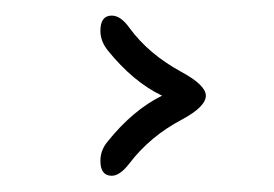

<svg xmlns="http://www.w3.org/2000/svg" viewBox="-20 -375 342 240"><path d="M114.3 -312.5Q105.5 -323.8 105.5 -336.5Q105.5 -355.5 119.7 -355.5Q130.9 -355.5 141.6 -340.4Q153.8 -323.8 169.9 -310.1Q186.1 -296.4 206.6 -285.2Q237.3 -268.6 237.3 -255.4Q237.3 -241.7 207.5 -225.6Q167.5 -204.6 141.6 -170.5Q129.9 -155.3 119.7 -155.3Q105.5 -155.3 105.5 -173.9Q105.5 -187.1 114.3 -197.8Q146 -237.4 182.6 -255.4Q146.5 -272.5 114.3 -312.5Z"/></svg>

Font: DimaRavanNevis
Style: regular
Weight: 400
Designer: R.Balvardi
Foundry: Dima Software Group
Version: Version 1.00;May 26, 2019;FontCreator 11.5.0.2427 64-bit